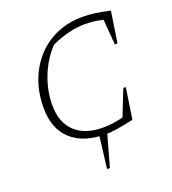

<svg xmlns="http://www.w3.org/2000/svg" viewBox="-151 -769 966 1076"><g transform="rotate(-20 332.0 -230.5)"><path d="M364 8Q230 8 157.5 -58.5Q85 -125 85 -249Q85 -339 113 -413Q141 -487 191.5 -541.5Q242 -596 311.5 -625.5Q381 -655 465 -655Q498 -655 540 -649.5Q582 -644 626 -633L598 -448H582L570 -599Q517 -612 464 -612Q365 -612 260 -562Q200 -497 168 -414.5Q136 -332 136 -247Q136 -144 195 -88Q254 -32 363 -32Q415 -32 482 -48L543 -202H558L530 -17Q464 -3 428.5 2.5Q393 8 364 8ZM302 194 328 -17H378L319 194Z"/></g></svg>

Font: Piazzolla SC ExtraLight
Style: Italic
Weight: 200
Italic angle: -11.3°
Designer: Juan Pablo del Peral
Foundry: Huerta Tipografica
Version: Version 1.330